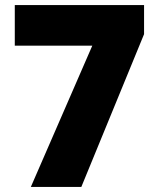

<svg xmlns="http://www.w3.org/2000/svg" viewBox="-20 -733 618 753"><path d="M342 -554 101 0H299L545 -599V-713H38V-554Z"/></svg>

Font: Noto Sans Bengali Black
Style: Regular
Weight: 900
Designer: Jelle Bosma - Monotype Design Team
Foundry: Monotype Imaging Inc.
Version: Version 2.003